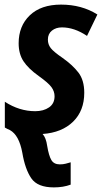

<svg xmlns="http://www.w3.org/2000/svg" viewBox="-20 -574 447 834"><path d="M287 228V131Q277 134 265.5 137Q254 140 240 140Q214 140 203 121Q192 102 185 60Q180 24 165 8Q249 2 297.5 -45.5Q346 -93 346 -171Q346 -226 320.5 -259Q295 -292 251 -323Q213 -349 200.5 -365Q188 -381 188 -402Q188 -427 205.5 -441Q223 -455 249 -455Q303 -455 358 -418L403 -511Q335 -554 245 -554Q158 -554 109.5 -507.5Q61 -461 61 -386Q61 -340 82 -308Q103 -276 148 -244Q190 -214 203.5 -195.5Q217 -177 217 -156Q217 -124 193 -107.5Q169 -91 133 -91Q64 -91 1 -132V-20Q6 -17 12 -14Q18 -11 23 -9Q63 13 77 90Q89 161 116 200.5Q143 240 214 240Q255 240 287 228Z"/></svg>

Font: Noto Sans UI SemiCondensed
Style: Bold Italic
Weight: 700
Width: 4
Designer: Monotype Design Team
Foundry: Monotype Imaging Inc.
Version: 1.001